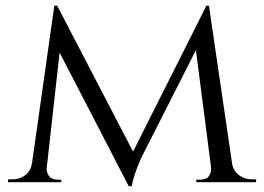

<svg xmlns="http://www.w3.org/2000/svg" viewBox="-20 -634 918 668"><path d="M698 -614 707 -549 473 -88Q473 -88 465.5 -71Q458 -54 450 -30.5Q442 -7 438 14H428L414 -49ZM112 -67V0H8V-10Q8 -10 15.5 -10Q23 -10 23 -10Q49 -10 68.5 -25Q88 -40 91 -67ZM142 -52Q141 -37 149 -23.5Q157 -10 179 -9H193V0H136V-52ZM169 -614H179L199 -555L137 0H82ZM179 -614 451 -91 428 14 160 -504ZM707 -614 797 0H721L656 -503L698 -614ZM767 -67H787Q791 -40 811 -25Q831 -10 856 -10Q856 -10 863.5 -10Q871 -10 871 -10V0H767ZM714 -52H721V0H663V-9H678Q701 -10 708.5 -24Q716 -38 714 -52Z"/></svg>

Font: Cinzel
Style: Regular
Weight: 400
Designer: Natanael Gama
Version: Version 2.000